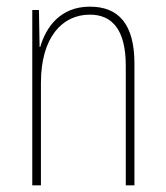

<svg xmlns="http://www.w3.org/2000/svg" viewBox="-20 -557 498 577"><path d="M250 -537C161 -537 118 -475 101 -416H99L97 -527H77V0H103V-308C103 -445 167 -513 250 -513C317 -513 358 -468 358 -359V0H384V-366C384 -485 336 -537 250 -537Z"/></svg>

Font: Noto Sans Thai Cond Thin
Style: Regular
Weight: 100
Width: 3
Designer: Monotype Design Team
Foundry: Monotype Imaging Inc.
Version: Version 2.002